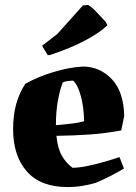

<svg xmlns="http://www.w3.org/2000/svg" viewBox="-20 -745 549 776"><path d="M253 11Q144 11 88.5 -52Q33 -115 33 -223Q33 -280 45.5 -324.5Q58 -369 82 -406Q131 -434 195 -453.5Q259 -473 315 -476Q383 -476 431.5 -425.5Q480 -375 482 -276L470 -218Q408 -206 343.5 -201.5Q279 -197 208 -196Q213 -145 230.5 -115Q248 -85 273 -67Q299 -67 333 -74Q367 -81 401.5 -91Q436 -101 463 -110L481 -64Q458 -50 429 -35Q400 -20 367 -6Q344 1 314.5 6Q285 11 253 11ZM206 -239Q240 -242 270 -245.5Q300 -249 320 -255Q319 -311 307 -356Q295 -401 276 -419Q266 -419 254 -417.5Q242 -416 234 -412Q223 -386 214.5 -341Q206 -296 206 -239ZM173 -522 150 -560 212 -608 315 -723 336 -725Q349 -718 369.5 -697Q390 -676 407 -657L414 -643Q385 -614 325 -582Q265 -550 183 -523Z"/></svg>

Font: Labrada ExtraBold
Style: Regular
Weight: 800
Designer: Mercedes Jáuregui
Foundry: Omnibus-Type Team
Version: Version 1.000; ttfautohint (v1.8.4.7-5d5b)